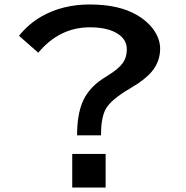

<svg xmlns="http://www.w3.org/2000/svg" viewBox="-20 -822 840 867"><path d="M306.2 -127H457V24.9H306.2ZM65.9 -660.2Q107.9 -713.4 166.5 -747.1Q261.7 -801.8 385.3 -801.8Q518.1 -801.8 599.6 -753.4Q650.9 -723.1 678.7 -680.2Q703.1 -642.1 703.1 -602.1Q703.1 -544.9 666 -499.5Q635.7 -462.9 574.2 -426.8Q478 -371.1 456.1 -327.1Q436 -287.6 436 -210.9H328.1Q328.1 -299.8 351.1 -357.4Q373 -412.1 425.3 -453.1Q438.5 -463.4 472.2 -484.4Q515.1 -511.2 533.7 -536.6Q552.7 -562.5 552.7 -599.6Q552.7 -649.4 499 -676.8Q455.1 -698.7 386.2 -698.7Q248.5 -698.7 152.8 -584Z"/></svg>

Font: BIZ UDPGothic
Style: Bold
Weight: 700
Designer: TypeBank Co., Ltd.
Foundry: Morisawa Inc.
Version: Version 1.051